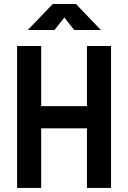

<svg xmlns="http://www.w3.org/2000/svg" viewBox="-20 -918 626 938"><path d="M404.8 0V-291H181.2V0H63.5V-693.4H181.2V-399.4H404.8V-693.4H522.5V0ZM115.7 -771.5 237.8 -898.4H351.1L472.7 -771.5H342.3L294.4 -832.5L246.1 -771.5Z"/></svg>

Font: Cascadia Mono NF SemiBold
Style: Regular
Weight: 600
Monospace: yes
Designer: Aaron Bell
Foundry: Saja Typeworks
Version: Version 2404.023; ttfautohint (v1.8.4)